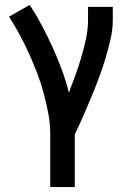

<svg xmlns="http://www.w3.org/2000/svg" viewBox="-20 -548 540 783"><path d="M185 215V0Q185 -43 177 -85Q169 -127 158 -168.5Q147 -210 131.5 -250Q116 -290 98.5 -329Q81 -368 60.5 -406Q40 -444 17 -480L101 -528Q128 -487 151 -443.5Q174 -400 194.5 -355Q215 -310 232 -264Q249 -218 261 -170Q275 -206 288 -242.5Q301 -279 312 -316Q323 -353 331 -391Q339 -429 339 -468V-520H440V-468Q440 -427 430.5 -386.5Q421 -346 409 -306.5Q397 -267 382.5 -228Q368 -189 352 -151Q336 -113 319.5 -75Q303 -37 285 0V215Z"/></svg>

Font: Zed Sans Semibold
Style: Regular
Weight: 600
Designer: Belleve Invis
Foundry: Belleve Invis
Version: Version 1.0.0; ttfautohint (v1.8.4)